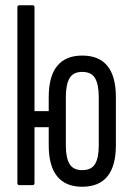

<svg xmlns="http://www.w3.org/2000/svg" viewBox="-20 -703 498 729"><path d="M46 -395V-675Q46 -683 53 -683H104Q111 -683 111 -675V-395ZM292 6Q229 6 197 -33.5Q165 -73 165 -152V-334Q165 -413 197 -452.5Q229 -492 292 -492Q356 -492 388 -452.5Q420 -413 420 -334V-152Q420 -73 388 -33.5Q356 6 292 6ZM53 0Q46 0 46 -9V-477Q46 -486 53 -486H104Q111 -486 111 -477V-281H197V-220H111V-9Q111 0 104 0ZM292 -57Q327 -57 341 -80.5Q355 -104 355 -151V-334Q355 -382 341 -406Q327 -430 292 -430Q258 -430 244 -406Q230 -382 230 -334V-151Q230 -104 244 -80.5Q258 -57 292 -57Z"/></svg>

Font: Sofia Sans Extra Condensed
Style: Regular
Weight: 400
Designer: Botio Nikoltchev, Ani Petrova
Foundry: lettersoup
Version: Version 4.101